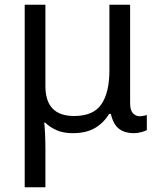

<svg xmlns="http://www.w3.org/2000/svg" viewBox="-20 -556 666 816"><path d="M85 240V-536H173V-190Q173 -63 295 -63Q377 -63 411 -113Q445 -163 445 -257V-536H533V-118Q533 -87 545 -74.5Q557 -62 574 -62Q582 -62 591 -64Q600 -66 604 -67V-3Q597 1 581 5.5Q565 10 548 10Q511 10 486.5 -8Q462 -26 451 -72H444Q419 -32 382 -11Q345 10 289 10Q250 10 221 -2.5Q192 -15 172 -35H168Q170 -17 171.5 13Q173 43 173 84V240Z"/></svg>

Font: Noto Sans
Style: Regular
Weight: 400
Designer: Monotype Design Team
Foundry: Monotype Imaging Inc.
Version: Version 2.007